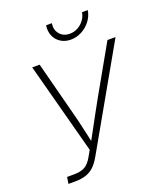

<svg xmlns="http://www.w3.org/2000/svg" viewBox="-167 -1041 963 1146"><g transform="rotate(-20 315.0 -468.0)"><path d="M66.4 0 73.2 -42H114.3Q159.2 -42 185.1 -55.9Q210.9 -69.8 232.4 -107.4L255.4 -147.9L101.1 -727.5H148.4L229.5 -415Q241.2 -372.6 250.5 -333.5Q259.8 -294.4 268.3 -255.9Q276.9 -217.3 285.6 -178.2H272.9Q294.4 -217.3 315.2 -255.6Q335.9 -293.9 357.4 -333.3Q378.9 -372.6 402.3 -415L579.1 -727.5H630.4L272.5 -97.7Q253.9 -64.5 232.4 -43Q210.9 -21.5 180.9 -10.7Q150.9 0 106.4 0ZM375.5 -804.2Q338.4 -804.2 311.3 -822Q284.2 -839.8 271.7 -869.4Q259.3 -898.9 265.1 -935.5H301.3Q294.9 -894.5 318.1 -866.9Q341.3 -839.4 381.3 -839.4Q408.7 -839.4 432.4 -852.1Q456.1 -864.7 472.4 -886.5Q488.8 -908.2 493.2 -935.5H529.8Q523.9 -898.9 501.2 -869.1Q478.5 -839.4 445.6 -821.8Q412.6 -804.2 375.5 -804.2Z"/></g></svg>

Font: Inter 18pt ExtraLight
Style: Italic
Weight: 250
Italic angle: -9.3988°
Designer: Rasmus Andersson
Foundry: rsms
Version: Version 4.001;git-66647c0bb